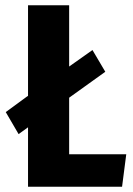

<svg xmlns="http://www.w3.org/2000/svg" viewBox="-20 -713 506 733"><path d="M244 -124H462L446 0H87V-227L51 -201L2 -285L81 -343L87 -347V-693H244V-459L333 -522L382 -439L244 -340Z"/></svg>

Font: Fira Sans Extra Condensed
Style: Bold
Weight: 700
Width: 1
Designer: Carrois Corporate & Edenspiekermann AG
Foundry: Carrois Corporate GbR & Edenspiekermann AG
Version: Version 4.203